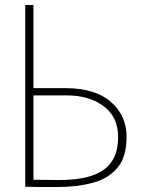

<svg xmlns="http://www.w3.org/2000/svg" viewBox="-20 -748 571 769"><path d="M211 1Q174 1 140 1Q106 1 81 0V-728H114V-395H241Q361 -395 424 -340Q487 -285 487 -200Q487 -119 450 -75.5Q413 -32 350.5 -15.5Q288 1 211 1ZM217 -27Q264 -27 306.5 -34Q349 -41 382 -59.5Q415 -78 434 -112Q453 -146 453 -200Q453 -279 395.5 -322.5Q338 -366 246 -366H114V-28Q135 -28 163 -27.5Q191 -27 217 -27Z"/></svg>

Font: Murecho ExtraLight
Style: Regular
Weight: 200
Designer: Neil Summerour
Foundry: Positype
Version: Version 1.010; ttfautohint (v1.8.3)